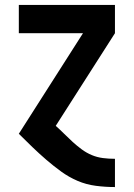

<svg xmlns="http://www.w3.org/2000/svg" viewBox="-20 -540 540 775"><path d="M443 215Q405 215 366.5 210Q328 205 293 190Q258 175 227 152.5Q196 130 167 105Q138 80 110.5 53.5Q83 27 56 0L315 -406H56V-520H444V-406L205 -32Q223 -16 239.5 0.5Q256 17 273.5 33Q291 49 310 63Q329 77 350.5 86Q372 95 395.5 98Q419 101 443 101H444V215Z"/></svg>

Font: Iosevka Heavy
Style: Regular
Weight: 900
Monospace: yes
Designer: Belleve Invis
Foundry: Belleve Invis
Version: Version 32.5.0; ttfautohint (v1.8.4)